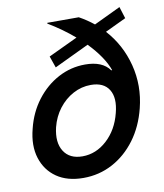

<svg xmlns="http://www.w3.org/2000/svg" viewBox="-82 -780 730 857"><g transform="rotate(-10 283.5 -351.5)"><path d="M227.5 10Q155 10 107.1 -22.9Q59.2 -55.8 40.8 -113.8Q22.5 -171.7 41.7 -245.8Q59.2 -317.5 100.8 -372.1Q142.5 -426.7 199.6 -457.1Q256.7 -487.5 321.7 -487.5Q400 -487.5 432.5 -441.7H436.7Q415 -503.3 348.3 -572.5L190.8 -497.5L172.5 -550L305 -612.5Q251.7 -658.3 187.5 -696.7L188.3 -700H330.8Q365.8 -680.8 396.7 -655.8L517.5 -713.3L534.2 -660L439.2 -615Q504.2 -543.3 528.8 -447.5Q553.3 -351.7 528.3 -252.5Q508.3 -172.5 464.6 -113.8Q420.8 -55 360 -22.5Q299.2 10 227.5 10ZM240 -85.8Q301.7 -85.8 351.2 -131.2Q400.8 -176.7 419.2 -250Q436.7 -316.7 412.9 -355Q389.2 -393.3 330.8 -393.3Q288.3 -393.3 250.4 -372.9Q212.5 -352.5 185 -316.7Q157.5 -280.8 145.8 -234.2Q130 -167.5 155.8 -126.7Q181.7 -85.8 240 -85.8Z"/></g></svg>

Font: Funnel Sans Medium
Style: Italic
Weight: 500
Italic angle: -14.036°
Version: Version 1.000; Beta; Release 5; Build 24; ttfautohint (v1.8.